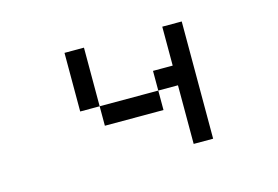

<svg xmlns="http://www.w3.org/2000/svg" viewBox="-72 -587 1144 791"><g transform="rotate(-15 500.0 -192.0)"><path d="M250 -192.4V-442.4H333V-192.4H583V-276.4H667V-442.4H750V57.6H667V-192.4H583V-109.4H333V-192.4Z"/></g></svg>

Font: KH Dot Kodenmachou 12
Style: Regular
Weight: 400
Designer: Original version for X68000 by Keitarou Hiraki (http://hp.vector.co.jp/authors/VA000874/) / TrueType conversion by Homem
Version: Version 1.00.20150527